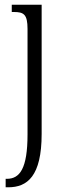

<svg xmlns="http://www.w3.org/2000/svg" viewBox="-20 -556 277 816"><path d="M4 240H15C96 240 157 193 157 13V-536H30V-505H39C81 -505 97 -495 97 -433V15C97 161 64 204 9 204H4Z"/></svg>

Font: Noto Serif Myanmar ExtraCondensed Light
Style: Regular
Weight: 300
Width: 2
Designer: Ben Mitchell and the Monotype Design Team
Foundry: Monotype Imaging Inc.
Version: Version 2.106